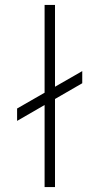

<svg xmlns="http://www.w3.org/2000/svg" viewBox="-20 -755 401 775"><path d="M49 -267V-317L312 -468V-419ZM160 0V-735H202V0Z"/></svg>

Font: Manrope ExtraLight ExtraLight
Style: Regular
Weight: 250
Version: Version 4.501